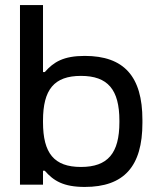

<svg xmlns="http://www.w3.org/2000/svg" viewBox="-20 -730 625 759"><path d="M543 -244V-256C543 -428 470 -509 315 -509C231 -509 192 -485 157 -445H150V-710H59V0H150V-55H157C192 -15 231 9 315 9C470 9 543 -72 543 -244ZM150 -247V-253C150 -376 194 -430 300 -430C406 -430 452 -376 452 -253V-247C452 -124 406 -70 300 -70C194 -70 150 -124 150 -247Z"/></svg>

Font: LT Wave Alt
Style: Regular
Weight: 400
Designer: Daniel Lyons
Version: Version 2.5 (Glyphs App)